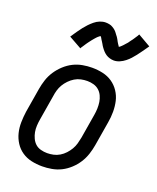

<svg xmlns="http://www.w3.org/2000/svg" viewBox="-142 -844 767 937"><g transform="rotate(20 241.5 -375.5)"><path d="M191 8Q162 8 135 2Q108 -4 86 -19Q64 -34 49.5 -56.5Q35 -79 28.5 -105Q22 -131 22.5 -159.5Q23 -188 27 -216L48 -342Q52 -366 60 -390.5Q68 -415 82.5 -437Q97 -459 117 -477.5Q137 -496 160 -507.5Q183 -519 208 -523.5Q233 -528 257 -528Q286 -528 313 -522Q340 -516 362 -501Q384 -486 399 -463.5Q414 -441 420 -415Q426 -389 426 -360.5Q426 -332 421 -304L400 -178Q396 -154 388 -129.5Q380 -105 366 -83Q352 -61 332 -42.5Q312 -24 289 -12.5Q266 -1 240.5 3.5Q215 8 191 8ZM192 -61Q208 -61 224.5 -64.5Q241 -68 256 -77Q271 -86 283 -99Q295 -112 303.5 -126.5Q312 -141 316.5 -157Q321 -173 324 -189L345 -315Q348 -332 348.5 -349.5Q349 -367 346.5 -383Q344 -399 337 -414Q330 -429 318 -439.5Q306 -450 290 -454.5Q274 -459 257 -459Q241 -459 224.5 -455.5Q208 -452 193 -443Q178 -434 165.5 -421Q153 -408 144.5 -393.5Q136 -379 131.5 -363Q127 -347 125 -331L104 -205Q101 -188 100 -170.5Q99 -153 102 -137Q105 -121 112 -106Q119 -91 130.5 -80.5Q142 -70 158.5 -65.5Q175 -61 192 -61ZM170 -597 104 -634Q116 -652 126 -666.5Q136 -681 145.5 -693Q155 -705 164.5 -715Q174 -725 186.5 -735.5Q199 -746 214 -752Q229 -758 244 -758Q249 -758 253.5 -757.5Q258 -757 263 -756Q268 -755 272 -753.5Q276 -752 280 -749.5Q284 -747 288 -744.5Q292 -742 295 -739Q298 -736 301 -733Q304 -730 306.5 -726Q309 -722 312 -718.5Q315 -715 317.5 -711.5Q320 -708 322 -704.5Q324 -701 326 -697.5Q328 -694 330.5 -689Q333 -684 336 -680Q339 -676 340.5 -673.5Q342 -671 344 -668Q348 -670 350 -672Q352 -674 356.5 -678Q361 -682 362.5 -684Q364 -686 366 -688Q368 -690 370 -692.5Q372 -695 374.5 -697.5Q377 -700 379.5 -703Q382 -706 384 -709.5Q386 -713 389 -716.5Q392 -720 394.5 -723.5Q397 -727 400 -731.5Q403 -736 405.5 -740Q408 -744 411.5 -749Q415 -754 417 -759L483 -721Q471 -704 460.5 -689Q450 -674 440.5 -662Q431 -650 422 -640Q413 -630 400.5 -620Q388 -610 373 -603.5Q358 -597 343 -597Q337 -597 331.5 -598Q326 -599 321 -600.5Q316 -602 311.5 -604Q307 -606 302.5 -609Q298 -612 294.5 -615Q291 -618 287.5 -621.5Q284 -625 280.5 -629.5Q277 -634 274 -638Q271 -642 268.5 -646Q266 -650 264 -654Q262 -658 258.5 -663Q255 -668 252 -673Q249 -678 247.5 -681Q246 -684 242 -687Q239 -685 236.5 -683Q234 -681 230 -677.5Q226 -674 224.5 -672Q223 -670 221 -668Q219 -666 217 -663.5Q215 -661 212.5 -658Q210 -655 207.5 -652Q205 -649 203 -646Q201 -643 198 -639.5Q195 -636 192.5 -632Q190 -628 187 -624Q184 -620 181.5 -615.5Q179 -611 175.5 -606.5Q172 -602 170 -597Z"/></g></svg>

Font: Iosevka QP
Style: Italic
Weight: 400
Italic angle: -9°
Designer: Belleve Invis
Foundry: Belleve Invis
Version: Version 20.0.0; ttfautohint (v1.8.4)